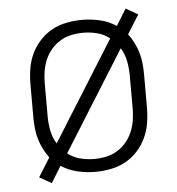

<svg xmlns="http://www.w3.org/2000/svg" viewBox="-47 -613 644 697"><g transform="rotate(-5 275.0 -265.0)"><path d="M114 39 70 14 113 -55Q101 -71 92 -89Q83 -107 77.5 -126Q72 -145 70 -165Q68 -185 68 -205V-325Q68 -353 72.5 -381.5Q77 -410 89 -435.5Q101 -461 120.5 -482.5Q140 -504 165 -517.5Q190 -531 218.5 -536.5Q247 -542 275 -542Q307 -542 339.5 -534.5Q372 -527 399 -509L436 -569L480 -544L437 -475Q449 -459 458 -441Q467 -423 472.5 -404Q478 -385 480 -365Q482 -345 482 -325V-205Q482 -177 477.5 -148.5Q473 -120 461 -94.5Q449 -69 429.5 -47.5Q410 -26 385 -12.5Q360 1 331.5 6.5Q303 12 275 12Q243 12 210.5 4.5Q178 -3 151 -21ZM144 -103 371 -466Q351 -482 326 -488.5Q301 -495 275 -495Q253 -495 231.5 -490.5Q210 -486 191.5 -475Q173 -464 158.5 -447Q144 -430 135.5 -410Q127 -390 123.5 -368.5Q120 -347 120 -325V-205Q120 -179 125 -152.5Q130 -126 144 -103ZM275 -35Q297 -35 318.5 -39.5Q340 -44 358.5 -55Q377 -66 391.5 -83Q406 -100 414.5 -120Q423 -140 426.5 -161.5Q430 -183 430 -205V-325Q430 -351 425 -377.5Q420 -404 406 -427L179 -64Q199 -48 224 -41.5Q249 -35 275 -35Z"/></g></svg>

Font: Lode Dark Term
Style: Regular
Weight: 400
Monospace: yes
Designer: Belleve Invis
Foundry: Belleve Invis
Version: Version 29.2.0